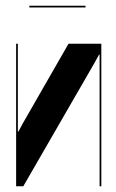

<svg xmlns="http://www.w3.org/2000/svg" viewBox="-20 -647 402 667"><path d="M218 -495 59 -218 44 -190H42V-220V-495H36V0H61L308 -428L324 -457H326V-427V0H332V-495ZM277 -627H82V-621H277Z"/></svg>

Font: Moniqa Black
Style: Regular
Weight: 900
Designer: Rajesh Rajput
Foundry: Rajesh Rajput
Version: Version 1.000